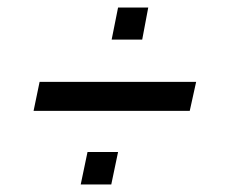

<svg xmlns="http://www.w3.org/2000/svg" viewBox="-20 -507 603 509"><path d="M69 -213 85 -290H500L483 -213ZM194 -18 212 -104H293L275 -18ZM276 -402 293 -487H373L357 -402Z"/></svg>

Font: Saira SemiExpanded Medium
Style: Italic
Weight: 500
Width: 6
Italic angle: -12°
Designer: Hector Gatti with collaboration of the Omnibus-Type team
Foundry: Omnibus-Type
Version: Version 1.101